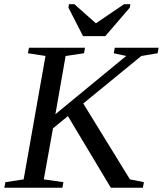

<svg xmlns="http://www.w3.org/2000/svg" viewBox="-32 -878 762 898"><path d="M710 -654.8 705.1 -628.9 628.9 -616.2 357.4 -394 575.7 -39.1 641.1 -25.9 636.2 0H486.3L285.6 -335L215.8 -277.8L172.9 -39.1L264.6 -25.9L259.8 0H-11.7L-6.8 -25.9L78.6 -39.1L180.7 -616.2L98.6 -628.9L103.5 -654.8H365.7L360.8 -628.9L274.9 -616.2L227.1 -343.8L558.1 -616.2L500 -628.9L504.9 -654.8ZM315.9 -858.4 416.5 -769 548.3 -858.4H577.6L575.2 -842.3L460.4 -709H356.4L288.1 -842.3L290.5 -858.4Z"/></svg>

Font: Liberation Serif
Style: Italic
Weight: 400
Italic angle: -16.333°
Designer: Steve Matteson
Foundry: Ascender Corporation
Version: Version 2.1.5